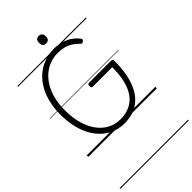

<svg xmlns="http://www.w3.org/2000/svg" viewBox="-440 -1239 1780 1780"><g transform="rotate(-45 449.5 -349.0)"><path d="M459 19Q377 19 310 -15.5Q243 -50 194.5 -112.5Q146 -175 120 -263Q94 -351 94 -459Q94 -530 106.5 -593Q119 -656 143.5 -709.5Q168 -763 202.5 -804.5Q237 -846 280.5 -875Q324 -904 375.5 -919.5Q427 -935 484 -935Q531 -935 574.5 -923.5Q618 -912 656.5 -888Q695 -864 726 -824Q734 -815 732.5 -808.5Q731 -802 722 -793Q711 -785 704 -785Q697 -785 688 -795Q661 -824 629.5 -843.5Q598 -863 561.5 -872.5Q525 -882 484 -882Q436 -882 393 -869Q350 -856 313 -830.5Q276 -805 246.5 -768.5Q217 -732 195.5 -685Q174 -638 163 -581Q152 -524 152 -459Q152 -360 174.5 -282Q197 -204 238 -148.5Q279 -93 335.5 -64Q392 -35 459 -35Q509 -35 552 -48.5Q595 -62 630.5 -90.5Q666 -119 691.5 -165.5Q717 -212 731 -277.5Q745 -343 745 -431H489Q481 -431 476.5 -436.5Q472 -442 472 -456Q472 -470 476.5 -475.5Q481 -481 489 -481H779Q792 -481 796.5 -476Q801 -471 801 -458Q801 -331 776 -241Q751 -151 705.5 -93Q660 -35 597 -8Q534 19 459 19ZM468 -1020Q446 -1020 435.5 -1031.5Q425 -1043 425 -1068Q425 -1094 435.5 -1106Q446 -1118 468 -1118Q490 -1118 501 -1106Q512 -1094 512 -1068Q512 -1043 501 -1031.5Q490 -1020 468 -1020ZM0 410H899V420H0ZM0 -20H899V0H0ZM0 -505H899V-500H0ZM0 -930H899V-920H0Z"/></g></svg>

Font: Playwrite DE Grund Guides
Style: Regular
Weight: 400
Designer: Veronika Burian, José Scaglione
Foundry: TypeTogether
Version: Version 1.003